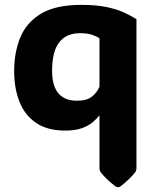

<svg xmlns="http://www.w3.org/2000/svg" viewBox="-20 -533 655 801"><path d="M318.8 -512.7Q382.3 -512.7 425.5 -503.4Q468.8 -494.1 498 -480.5Q527.3 -466.8 549.3 -453.1V167Q549.3 178.7 544.4 185.1Q523.9 211.9 484.4 243.2Q477.5 248 472.2 248Q466.3 248 460 243.2Q439 227.1 424.6 212.9Q410.2 198.7 399.9 185.1Q395 178.7 395 167V-49.8H393.1Q382.3 -36.1 365.2 -22Q348.1 -7.8 321 2Q293.9 11.7 251.5 11.7Q177.7 11.7 130.6 -20.3Q83.5 -52.2 61.3 -108.4Q39.1 -164.6 39.1 -236.3Q39.1 -314.9 64.9 -377.4Q90.8 -439.9 151.9 -476.3Q212.9 -512.7 318.8 -512.7ZM313.5 -394.5Q256.8 -394.5 227.1 -356.4Q197.3 -318.4 197.3 -238.3Q197.3 -112.8 300.8 -112.8Q341.3 -112.8 362.8 -129.4Q384.3 -146 395 -171.4V-373Q384.3 -380.9 364.7 -387.7Q345.2 -394.5 313.5 -394.5Z"/></svg>

Font: ADLaM Display
Style: Regular
Weight: 400
Designer: Mark Jamra, Neil Patel, Concept: Andrew Footit
Foundry: Microsoft
Version: Version 2.000; ttfautohint (v1.8.4.7-5d5b);gftools[0.9.28]